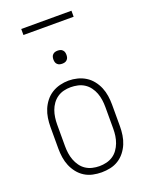

<svg xmlns="http://www.w3.org/2000/svg" viewBox="-166 -987 833 1078"><g transform="rotate(-20 250.0 -447.5)"><path d="M250 8Q224 8 198 2.5Q172 -3 149.5 -17Q127 -31 110.5 -52Q94 -73 84 -97Q74 -121 70 -147.5Q66 -174 66 -200V-330Q66 -356 70 -382.5Q74 -409 84 -433Q94 -457 110.5 -478Q127 -499 149.5 -513Q172 -527 198 -533.5Q224 -540 250 -540Q276 -540 302 -533.5Q328 -527 350.5 -513Q373 -499 389.5 -478Q406 -457 416 -433Q426 -409 430 -382.5Q434 -356 434 -330V-200Q434 -174 430 -147.5Q426 -121 416 -97Q406 -73 389.5 -52Q373 -31 350.5 -17Q328 -3 302 2.5Q276 8 250 8ZM250 -29Q271 -29 292 -34Q313 -39 330.5 -50.5Q348 -62 360.5 -79.5Q373 -97 380.5 -117Q388 -137 391 -158Q394 -179 394 -200V-330Q394 -351 391 -372.5Q388 -394 380.5 -414Q373 -434 360 -451.5Q347 -469 329 -480.5Q311 -492 290 -496.5Q269 -501 248 -501Q227 -501 206.5 -496Q186 -491 168.5 -479Q151 -467 138.5 -449.5Q126 -432 119 -412.5Q112 -393 109 -372Q106 -351 106 -330V-200Q106 -179 109 -158Q112 -137 119.5 -117Q127 -97 139.5 -79.5Q152 -62 169.5 -50.5Q187 -39 208 -34Q229 -29 250 -29ZM250 -641Q242 -641 234.5 -643Q227 -645 221 -651Q215 -657 213 -664.5Q211 -672 211 -680Q211 -688 213 -695.5Q215 -703 221 -709Q227 -715 234.5 -717Q242 -719 250 -719Q258 -719 265.5 -717Q273 -715 279 -709Q285 -703 287 -695.5Q289 -688 289 -680Q289 -672 287 -664.5Q285 -657 279 -651Q273 -645 265.5 -643Q258 -641 250 -641ZM100 -867V-903H400V-867Z"/></g></svg>

Font: Iosevka Slab Extralight
Style: Regular
Weight: 200
Monospace: yes
Designer: Belleve Invis
Foundry: Belleve Invis
Version: Version 11.1.1; ttfautohint (v1.8.3)